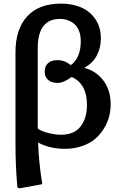

<svg xmlns="http://www.w3.org/2000/svg" viewBox="-20 -802 666 1053"><path d="M86.9 231 75.2 226.1Q64.9 109.9 64.9 -12.2V-515.1Q64.9 -642.6 129.2 -712.4Q193.4 -782.2 314.9 -782.2Q376 -782.2 424.6 -761.5Q473.1 -740.7 503.2 -696.8Q533.2 -652.8 533.2 -590.8Q533.2 -540.5 511.5 -498.8Q489.7 -457 444.8 -431.2V-429.2Q505.9 -413.1 546.4 -361.1Q586.9 -309.1 586.9 -229Q586.9 -195.8 578.4 -162.8Q569.8 -129.9 550.3 -97.7Q530.8 -65.4 502.4 -40.8Q474.1 -16.1 430.4 -1Q386.7 14.2 334 14.2Q291 14.2 252 4.2Q212.9 -5.9 190.9 -20H189Q190.4 28.3 196 85.4Q201.7 142.6 207 175.3L211.9 208ZM314 -63Q386.7 -63 421.9 -108.4Q457 -153.8 457 -226.1Q457 -342.8 373 -379.9Q328.1 -347.2 296.9 -347.2Q261.7 -347.2 243.4 -364.3Q225.1 -381.3 225.1 -408.2Q225.1 -439 243.4 -455.6Q261.7 -472.2 294.9 -472.2Q335.4 -472.2 368.2 -444.8Q422.9 -483.9 422.9 -576.2Q422.9 -608.9 413.1 -633.3Q403.3 -657.7 386.5 -671.4Q369.6 -685.1 350.3 -691.7Q331.1 -698.2 309.1 -698.2Q187 -698.2 187 -538.1V-97.2Q204.6 -82.5 244.1 -72.8Q283.7 -63 314 -63Z"/></svg>

Font: Literata Book SemiBold
Style: Regular
Weight: 600
Designer: Latin by Veronika Burian and Jose Scaglione. Greek by Irene Vlachou. Cyrillic by Vera Evstafieva
Foundry: TypeTogether
Version: Version 2.003;PS 002.003;hotconv 1.0.88;makeotf.lib2.5.64775